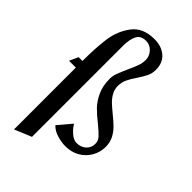

<svg xmlns="http://www.w3.org/2000/svg" viewBox="-327 -1032 1315 1315"><g transform="rotate(45 331.0 -374.0)"><path d="M494 -791Q494 -757 480.5 -728.5Q467 -700 441 -661Q414 -622 400.5 -592.5Q387 -563 387 -529Q387 -496 402 -468.5Q417 -441 439 -419.5Q461 -398 498 -368Q540 -334 564.5 -309.5Q589 -285 606.5 -251.5Q624 -218 624 -175Q624 -122 598 -77.5Q572 -33 527 -7.5Q482 18 426 18Q385 18 342 4.5Q299 -9 275 -36L358 -134Q374 -105 404.5 -78.5Q435 -52 464 -52Q505 -52 532 -76.5Q559 -101 559 -140Q559 -168 539 -190Q519 -212 475 -248Q425 -287 392.5 -320.5Q360 -354 336.5 -405Q313 -456 313 -525Q313 -551 323 -578.5Q333 -606 353 -651Q375 -698 386 -729Q397 -760 397 -790Q397 -826 370.5 -855Q344 -884 306 -884Q254 -884 236 -845.5Q218 -807 218 -750V134L95 185V-414H29L58 -478H95Q95 -604 107.5 -696.5Q120 -789 173.5 -861Q227 -933 339 -933Q408 -933 451 -895.5Q494 -858 494 -791Z"/></g></svg>

Font: Amita
Style: Bold
Weight: 700
Designer: Eduardo Rodriguez Tunni, Modular Infotech, Brian J. Bonislawsky
Foundry: Eduardo Rodriguez Tunni, Modular Infotech, Brian J. Bonislawsky
Version: Version 1.003